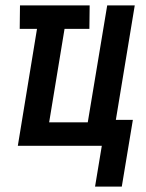

<svg xmlns="http://www.w3.org/2000/svg" viewBox="-20 -540 540 711"><path d="M332 151 357 0H46L117 -433H53L54 -520H312L311 -433H219L162 -87H305L377 -520H479L409 -96H472L431 151Z"/></svg>

Font: Iosevka Oblique
Style: Bold
Weight: 700
Italic angle: -9°
Monospace: yes
Designer: Belleve Invis
Foundry: Belleve Invis
Version: Version 32.5.0; ttfautohint (v1.8.4)